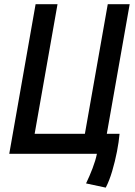

<svg xmlns="http://www.w3.org/2000/svg" viewBox="-20 -713 626 890"><path d="M357.4 0H22.9L145 -693.4H246.6L140.6 -92.8H373.5L479.5 -693.4H581.1L475.1 -92.8H534.2Q531.2 -56.6 522.2 -10.5Q513.2 35.6 500 80.3Q486.8 125 470.2 156.7L378.9 137.2Q395 104 408.9 67.6Q422.9 31.2 429.2 0Z"/></svg>

Font: CaskaydiaCove NFP
Style: Italic
Weight: 400
Italic angle: -10°
Designer: Aaron Bell
Foundry: Saja Typeworks
Version: Version 2111.001; VTT 6.35;Nerd Fonts 3.1.1